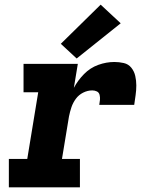

<svg xmlns="http://www.w3.org/2000/svg" viewBox="-20 -804 616 824"><path d="M18 0H323V-122H246L276 -304Q280 -324 286.5 -343.5Q293 -363 305.5 -380Q318 -397 337 -406.5Q356 -416 376 -416Q387 -416 396 -411.5Q405 -407 407.5 -396.5Q410 -386 409 -375.5Q408 -365 406 -354H556Q559 -375 562 -396Q565 -417 565 -437.5Q565 -458 560.5 -478Q556 -498 543.5 -513.5Q531 -529 511 -533.5Q491 -538 471 -538Q436 -538 401.5 -525.5Q367 -513 340.5 -486Q314 -459 297 -427L314 -530H81V-408H144L97 -122H18ZM309 -553 498 -704 412 -784 241 -616Z"/></svg>

Font: Iosevka Sparkle Heavy Oblique
Style: Regular
Weight: 900
Italic angle: -9°
Designer: Belleve Invis
Foundry: Belleve Invis
Version: Version 4.5.0; ttfautohint (v1.8.3)